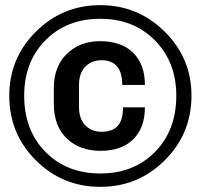

<svg xmlns="http://www.w3.org/2000/svg" viewBox="-20 -716 780 746"><path d="M370 -696Q516 -696 620 -593Q724 -490 724 -344Q724 -197 620.5 -93.5Q517 10 370 10Q223 10 119.5 -93Q16 -196 16 -344Q16 -490 119.5 -593Q223 -696 370 -696ZM370 -643Q239 -643 156.5 -559.5Q74 -476 74 -344Q74 -210 156.5 -126Q239 -42 370 -42Q500 -42 582.5 -126Q665 -210 665 -344Q665 -475 582 -559Q499 -643 370 -643ZM368 -556Q452 -556 497.5 -511Q543 -466 543 -386H455Q455 -482 374 -482Q336 -482 311.5 -457Q287 -432 287 -386V-300Q287 -254 311.5 -229Q336 -204 374 -204Q417 -204 437.5 -227Q458 -250 458 -299H543Q543 -219 497.5 -174.5Q452 -130 370 -130Q290 -130 239.5 -178Q189 -226 189 -314V-373Q189 -458 240 -507Q291 -556 368 -556Z"/></svg>

Font: Chivo
Style: Bold
Weight: 700
Designer: Hector Gatti
Foundry: Omnibus-Type
Version: Version 1.007;PS 001.007;hotconv 1.0.88;makeotf.lib2.5.64775